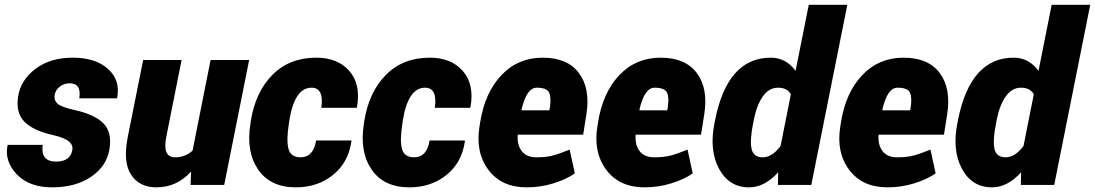

<svg xmlns="http://www.w3.org/2000/svg" viewBox="-20 -782 4631 812"><path d="M475.6 -369.1 474.6 -366.2H315.4Q325.2 -429.7 274.9 -429.7Q250 -429.7 232.2 -415.3Q214.4 -400.9 210.9 -379.4Q207.5 -357.9 223.4 -343.5Q239.3 -329.1 292.5 -317.4Q379.9 -298.3 417.2 -260.5Q454.6 -222.7 442.9 -150.9Q431.2 -79.1 365.2 -34.4Q299.3 10.3 201.2 10.3Q103 10.3 50.8 -44.9Q-1.5 -100.1 11.7 -166.5L12.7 -169.4H160.6Q150.9 -98.6 216.8 -98.6Q277.8 -98.6 286.1 -148.4Q289.1 -168.5 272 -183.6Q254.9 -198.7 204.1 -210.9Q121.6 -229 83.7 -266.8Q45.9 -304.7 56.6 -374Q67.4 -443.4 129.9 -490.7Q192.4 -538.1 288.1 -538.1Q383.8 -538.1 436.8 -490.5Q489.7 -442.9 475.6 -369.1Z M788.1 -56.6Q728 10.3 641.1 10.3Q569.3 10.3 534.2 -43.5Q499 -97.2 521 -206.1L585.4 -528.3H748L683.6 -205.1Q665.5 -116.7 720.7 -116.7Q763.2 -116.7 794.4 -145L870.6 -528.3H1033.7L928.2 0H786.1Z M1251.5 -116.7Q1305.2 -116.7 1316.9 -188H1465.3L1466.3 -185.1Q1453.6 -94.7 1388.4 -42.2Q1323.2 10.3 1231.4 10.3Q1123 10.3 1071.5 -65.2Q1020 -140.6 1039.1 -258.3L1040.5 -269.5Q1060.1 -392.6 1132.1 -465.3Q1204.1 -538.1 1317.4 -538.1Q1408.7 -538.1 1457.8 -481.4Q1506.8 -424.8 1489.7 -328.6L1488.3 -326.2H1338.9Q1351.1 -411.1 1297.4 -411.1Q1225.1 -411.1 1203.1 -269.5L1201.7 -258.3Q1190.4 -189 1200 -152.8Q1209.5 -116.7 1251.5 -116.7Z M1731.4 -116.7Q1785.2 -116.7 1796.9 -188H1945.3L1946.3 -185.1Q1933.6 -94.7 1868.4 -42.2Q1803.2 10.3 1711.4 10.3Q1603 10.3 1551.5 -65.2Q1500 -140.6 1519 -258.3L1520.5 -269.5Q1540 -392.6 1612.1 -465.3Q1684.1 -538.1 1797.4 -538.1Q1888.7 -538.1 1937.7 -481.4Q1986.8 -424.8 1969.7 -328.6L1968.3 -326.2H1818.8Q1831.1 -411.1 1777.3 -411.1Q1705.1 -411.1 1683.1 -269.5L1681.6 -258.3Q1670.4 -189 1679.9 -152.8Q1689.5 -116.7 1731.4 -116.7Z M2185.5 -317.9 2187 -315.4H2303.2L2305.7 -328.1Q2312 -370.1 2302.2 -390.6Q2292.5 -411.1 2249.8 -411.1Q2207 -411.1 2185.5 -317.9ZM2207 10.3Q2101.1 10.3 2045.7 -63.5Q1990.2 -137.2 2007.8 -246.6L2010.7 -265.1Q2030.8 -390.6 2100.8 -464.4Q2170.9 -538.1 2275.4 -538.1Q2379.9 -538.1 2428.5 -473.1Q2477.1 -408.2 2460 -298.8L2446.3 -212.4H2170.4L2169.4 -210Q2167 -168 2187 -142.3Q2207 -116.7 2248.5 -116.7Q2290 -116.7 2318.4 -124.3Q2346.7 -131.8 2389.2 -149.4L2411.1 -48.8Q2375 -23.4 2320.6 -6.6Q2266.1 10.3 2207 10.3Z M2684.1 -317.9 2685.5 -315.4H2801.8L2804.2 -328.1Q2810.5 -370.1 2800.8 -390.6Q2791 -411.1 2748.3 -411.1Q2705.6 -411.1 2684.1 -317.9ZM2705.6 10.3Q2599.6 10.3 2544.2 -63.5Q2488.8 -137.2 2506.3 -246.6L2509.3 -265.1Q2529.3 -390.6 2599.4 -464.4Q2669.4 -538.1 2773.9 -538.1Q2878.4 -538.1 2927 -473.1Q2975.6 -408.2 2958.5 -298.8L2944.8 -212.4H2668.9L2668 -210Q2665.5 -168 2685.5 -142.3Q2705.6 -116.7 2747.1 -116.7Q2788.6 -116.7 2816.9 -124.3Q2845.2 -131.8 2887.7 -149.4L2909.7 -48.8Q2873.5 -23.4 2819.1 -6.6Q2764.6 10.3 2705.6 10.3Z M3167.5 -272.9 3165.5 -262.7Q3150.9 -191.4 3158.2 -154.1Q3165.5 -116.7 3205.6 -116.7Q3245.6 -116.7 3281.2 -164.6L3324.7 -383.3Q3309.1 -411.1 3270.5 -411.1Q3231.9 -411.1 3205.8 -373.8Q3179.7 -336.4 3167.5 -272.9ZM3239.7 -538.1Q3303.7 -538.1 3344.7 -482.4L3400.4 -761.7H3563.5L3411.1 0H3270L3271 -53.2Q3213.4 10.3 3147.9 10.3Q3063 10.3 3020.8 -68.4Q2978.5 -147 3002 -262.7L3003.9 -272.9Q3056.2 -538.1 3239.7 -538.1Z M3711.4 -317.9 3712.9 -315.4H3829.1L3831.5 -328.1Q3837.9 -370.1 3828.1 -390.6Q3818.4 -411.1 3775.6 -411.1Q3732.9 -411.1 3711.4 -317.9ZM3732.9 10.3Q3627 10.3 3571.5 -63.5Q3516.1 -137.2 3533.7 -246.6L3536.6 -265.1Q3556.6 -390.6 3626.7 -464.4Q3696.8 -538.1 3801.3 -538.1Q3905.8 -538.1 3954.3 -473.1Q4002.9 -408.2 3985.8 -298.8L3972.2 -212.4H3696.3L3695.3 -210Q3692.9 -168 3712.9 -142.3Q3732.9 -116.7 3774.4 -116.7Q3815.9 -116.7 3844.2 -124.3Q3872.6 -131.8 3915 -149.4L3937 -48.8Q3900.9 -23.4 3846.4 -6.6Q3792 10.3 3732.9 10.3Z M4194.8 -272.9 4192.9 -262.7Q4178.2 -191.4 4185.5 -154.1Q4192.9 -116.7 4232.9 -116.7Q4272.9 -116.7 4308.6 -164.6L4352.1 -383.3Q4336.4 -411.1 4297.9 -411.1Q4259.3 -411.1 4233.2 -373.8Q4207 -336.4 4194.8 -272.9ZM4267.1 -538.1Q4331.1 -538.1 4372.1 -482.4L4427.7 -761.7H4590.8L4438.5 0H4297.4L4298.3 -53.2Q4240.7 10.3 4175.3 10.3Q4090.3 10.3 4048.1 -68.4Q4005.9 -147 4029.3 -262.7L4031.2 -272.9Q4083.5 -538.1 4267.1 -538.1Z"/></svg>

Font: Roboto-BlackItalic
Style: Italic
Weight: 900
Italic angle: -12°
Designer: Google
Version: Version 1.100141; 2013